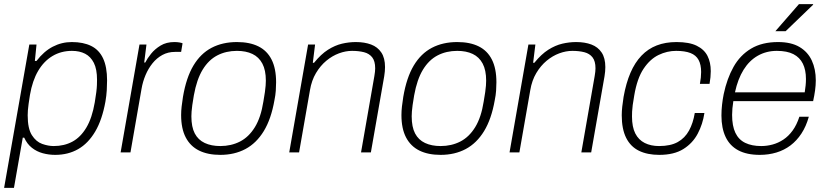

<svg xmlns="http://www.w3.org/2000/svg" viewBox="-24 -743 4032 936"><path d="M-4 173 119 -526H154L146 -446H154Q190 -493 233.5 -515.5Q277 -538 326 -538Q382 -538 420.5 -519Q459 -500 478.5 -458.5Q498 -417 498 -351Q498 -329 496.5 -303Q495 -277 490 -248Q474 -159 440 -101.5Q406 -44 357 -16Q308 12 245 12Q214 12 184.5 4Q155 -4 131.5 -22.5Q108 -41 94 -72H87L44 173ZM238 -31Q289 -31 329 -52.5Q369 -74 397 -121Q425 -168 438 -244Q443 -274 445.5 -294Q448 -314 448.5 -328.5Q449 -343 449 -354Q449 -406 433.5 -436.5Q418 -467 391 -481Q364 -495 327 -495Q274 -495 232 -470Q190 -445 162 -397.5Q134 -350 122 -280Q118 -255 115.5 -237Q113 -219 112 -206Q111 -193 111 -181Q111 -116 131.5 -84Q152 -52 181.5 -41.5Q211 -31 238 -31Z M564 0 656 -526H690L679 -438H684Q694 -458 712.5 -481Q731 -504 759 -521Q787 -538 826 -538Q840 -538 851 -536Q862 -534 866 -532L859 -490H829Q795 -490 767.5 -475Q740 -460 719.5 -434.5Q699 -409 685.5 -377Q672 -345 666 -310L612 0Z M1050 12Q989 12 946.5 -9Q904 -30 881.5 -73Q859 -116 859 -182Q859 -202 861.5 -224Q864 -246 868 -271Q884 -365 919 -423.5Q954 -482 1007.5 -510Q1061 -538 1131 -538Q1193 -538 1235.5 -517Q1278 -496 1300 -452.5Q1322 -409 1322 -342Q1322 -323 1320.5 -301Q1319 -279 1314 -255Q1298 -163 1262 -104Q1226 -45 1172.5 -16.5Q1119 12 1050 12ZM1050 -31Q1103 -31 1146 -53Q1189 -75 1218.5 -123Q1248 -171 1260 -248Q1265 -276 1267.5 -294.5Q1270 -313 1271 -326Q1272 -339 1272 -350Q1272 -401 1255 -433Q1238 -465 1206.5 -480Q1175 -495 1131 -495Q1078 -495 1035.5 -473Q993 -451 964 -403.5Q935 -356 921 -278Q916 -250 913.5 -231Q911 -212 910 -199.5Q909 -187 909 -176Q909 -124 925.5 -92.5Q942 -61 974 -46Q1006 -31 1050 -31Z M1386 0 1478 -526H1512L1501 -437H1507Q1541 -479 1575 -500.5Q1609 -522 1643 -530Q1677 -538 1711 -538Q1753 -538 1785 -526Q1817 -514 1835 -487Q1853 -460 1853 -416Q1853 -406 1852 -394.5Q1851 -383 1849 -371L1784 0H1736L1801 -372Q1803 -383 1804 -393Q1805 -403 1805 -410Q1805 -445 1790.5 -463.5Q1776 -482 1750.5 -488.5Q1725 -495 1692 -495Q1661 -495 1628.5 -483Q1596 -471 1567 -447Q1538 -423 1516.5 -387Q1495 -351 1487 -303L1434 0Z M2124 12Q2063 12 2020.5 -9Q1978 -30 1955.5 -73Q1933 -116 1933 -182Q1933 -202 1935.5 -224Q1938 -246 1942 -271Q1958 -365 1993 -423.5Q2028 -482 2081.5 -510Q2135 -538 2205 -538Q2267 -538 2309.5 -517Q2352 -496 2374 -452.5Q2396 -409 2396 -342Q2396 -323 2394.5 -301Q2393 -279 2388 -255Q2372 -163 2336 -104Q2300 -45 2246.5 -16.5Q2193 12 2124 12ZM2124 -31Q2177 -31 2220 -53Q2263 -75 2292.5 -123Q2322 -171 2334 -248Q2339 -276 2341.5 -294.5Q2344 -313 2345 -326Q2346 -339 2346 -350Q2346 -401 2329 -433Q2312 -465 2280.5 -480Q2249 -495 2205 -495Q2152 -495 2109.5 -473Q2067 -451 2038 -403.5Q2009 -356 1995 -278Q1990 -250 1987.5 -231Q1985 -212 1984 -199.5Q1983 -187 1983 -176Q1983 -124 1999.5 -92.5Q2016 -61 2048 -46Q2080 -31 2124 -31Z M2460 0 2552 -526H2586L2575 -437H2581Q2615 -479 2649 -500.5Q2683 -522 2717 -530Q2751 -538 2785 -538Q2827 -538 2859 -526Q2891 -514 2909 -487Q2927 -460 2927 -416Q2927 -406 2926 -394.5Q2925 -383 2923 -371L2858 0H2810L2875 -372Q2877 -383 2878 -393Q2879 -403 2879 -410Q2879 -445 2864.5 -463.5Q2850 -482 2824.5 -488.5Q2799 -495 2766 -495Q2735 -495 2702.5 -483Q2670 -471 2641 -447Q2612 -423 2590.5 -387Q2569 -351 2561 -303L2508 0Z M3190 12Q3132 12 3091 -8Q3050 -28 3028.5 -71Q3007 -114 3007 -181Q3007 -201 3009.5 -223.5Q3012 -246 3016 -271Q3028 -338 3049.5 -388Q3071 -438 3103 -471.5Q3135 -505 3177.5 -521.5Q3220 -538 3274 -538Q3336 -538 3372.5 -520Q3409 -502 3425 -470.5Q3441 -439 3441 -396Q3441 -382 3439.5 -366.5Q3438 -351 3435 -334H3388Q3391 -350 3392.5 -364.5Q3394 -379 3394 -392Q3394 -428 3381.5 -451Q3369 -474 3342 -484.5Q3315 -495 3272 -495Q3228 -495 3186.5 -475Q3145 -455 3113.5 -408Q3082 -361 3068 -278Q3063 -250 3060.5 -231Q3058 -212 3057.5 -199Q3057 -186 3057 -175Q3057 -124 3073 -92.5Q3089 -61 3119 -46Q3149 -31 3189 -31Q3245 -31 3280 -50.5Q3315 -70 3335 -106.5Q3355 -143 3363 -192H3410Q3402 -138 3377.5 -91.5Q3353 -45 3307.5 -16.5Q3262 12 3190 12Z M3680 12Q3617 12 3575.5 -10Q3534 -32 3513.5 -75Q3493 -118 3493 -180Q3493 -206 3496 -232.5Q3499 -259 3504 -284Q3520 -360 3552 -417Q3584 -474 3637.5 -506Q3691 -538 3769 -538Q3833 -538 3873.5 -514Q3914 -490 3933.5 -448Q3953 -406 3953 -351Q3953 -328 3949.5 -302.5Q3946 -277 3940 -250H3551Q3548 -231 3546.5 -214.5Q3545 -198 3545 -183Q3545 -129 3561 -95.5Q3577 -62 3609 -46.5Q3641 -31 3687 -31Q3715 -31 3742.5 -38.5Q3770 -46 3795 -62.5Q3820 -79 3840 -106.5Q3860 -134 3873 -174H3919Q3906 -127 3883 -92Q3860 -57 3829.5 -34Q3799 -11 3761 0.5Q3723 12 3680 12ZM3559 -293H3899Q3902 -311 3903.5 -327Q3905 -343 3905 -358Q3905 -402 3890 -432.5Q3875 -463 3844 -479Q3813 -495 3763 -495Q3712 -495 3670.5 -471.5Q3629 -448 3601 -403Q3573 -358 3559 -293ZM3756 -591 3871 -723H3940V-720L3806 -591Z"/></svg>

Font: Archivo SemiBold Thin
Style: Italic
Weight: 250
Italic angle: -10°
Version: Version 2.001